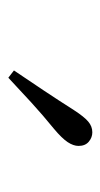

<svg xmlns="http://www.w3.org/2000/svg" viewBox="93 -952 248 475"><g transform="rotate(90 217.5 -714.0)"><path d="M153.8 -624Q178.7 -660.9 203.1 -697.4Q227.5 -734 252.2 -772.8Q268.3 -797.6 280.2 -807.7Q292.1 -817.9 306.8 -817.9Q319.7 -817.9 330.1 -809.1Q340.5 -800.3 340.5 -783.8Q340.5 -771.1 331.1 -756.9Q321.7 -742.7 298.3 -723.1Q264.7 -695.8 233.7 -667.5Q202.7 -639.2 171.8 -610.1Z"/></g></svg>

Font: Noto Serif KR
Style: Regular
Weight: 200
Designer: Ryoko NISHIZUKA 西塚涼子 (kana & ideographs); Frank Grießhammer (Latin, Greek & Cyrillic); Wenlong ZHANG 张文龙 (bopomofo); San
Foundry: Adobe
Version: Version 2.001;hotconv 1.1.0;makeotfexe 2.6.0